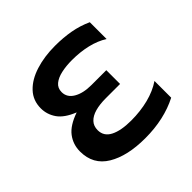

<svg xmlns="http://www.w3.org/2000/svg" viewBox="-141 -637 779 779"><g transform="rotate(-45 249.0 -247.0)"><path d="M269.1 15Q167.1 15 105.5 -22Q43.8 -59 43.8 -134.4Q43.8 -174.5 67.3 -205.7Q90.8 -236.8 146.6 -256.1Q96.2 -276.2 75.6 -305.8Q55.1 -335.4 55.1 -370.5Q55.1 -415.8 84.3 -446.7Q113.5 -477.7 163.6 -493.5Q213.7 -509.4 275.7 -509.4Q322.8 -509.4 363.7 -502Q404.5 -494.7 442.9 -477.2V-380.8Q411.3 -400.7 370.8 -410.2Q330.3 -419.8 283.2 -419.8Q249.5 -419.8 221.9 -413.7Q194.4 -407.7 177.9 -394.1Q161.4 -380.5 161.4 -357.4Q161.4 -326.8 190.7 -309.5Q220 -292.2 267.4 -292.2H352.6V-213.2H270.4Q235.7 -213.2 209.8 -206Q183.9 -198.7 169.8 -183.5Q155.6 -168.4 155.6 -144.9Q155.6 -109.8 188.5 -93Q221.4 -76.1 279.9 -76.1Q332.7 -76.1 379.2 -87.9Q425.6 -99.8 459.9 -123.1V-27.2Q419.3 -6.3 371.8 4.3Q324.2 15 269.1 15Z"/></g></svg>

Font: Geologica-Sharp
Style: Regular
Weight: 100
Designer: Sindre Bremnes, Frode Helland
Foundry: Monokrom Skriftforlag AS
Version: Version 1.010;gftools[0.9.28]